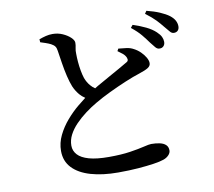

<svg xmlns="http://www.w3.org/2000/svg" viewBox="-89 -906 1179 1056"><g transform="rotate(-10 500.0 -377.5)"><path d="M599 -611 606 -624Q630 -622 651.5 -619Q673 -616 689 -607Q709 -597 725.5 -581Q742 -565 752 -547.5Q762 -530 762 -516Q762 -500 746 -490Q730 -480 696 -469Q661 -458 614.5 -438.5Q568 -419 521 -396.5Q474 -374 435 -351Q404 -333 372.5 -309.5Q341 -286 315 -259Q289 -232 274 -203Q259 -174 259 -143Q259 -114 279 -92Q299 -70 341.5 -58Q384 -46 452 -46Q522 -46 571 -53.5Q620 -61 650.5 -68.5Q681 -76 693 -76Q718 -76 739.5 -71.5Q761 -67 773.5 -55.5Q786 -44 786 -24Q786 -10 774 2.5Q762 15 744 21Q724 28 687.5 33.5Q651 39 600.5 43Q550 47 488 47Q401 47 335.5 28Q270 9 234 -29Q198 -67 198 -124Q198 -169 218.5 -211Q239 -253 270.5 -289.5Q302 -326 336 -354Q360 -374 380 -389Q363 -400 350 -415Q331 -438 320 -464Q310 -489 301.5 -524.5Q293 -560 287 -599Q281 -638 276 -670Q274 -686 267.5 -695Q261 -704 246 -712Q234 -718 218 -723.5Q202 -729 189 -733L188 -750Q208 -757 226 -761.5Q244 -766 263 -766Q293 -766 319 -754.5Q345 -743 362 -727Q379 -711 379 -697Q379 -683 375.5 -668.5Q372 -654 373 -635Q373 -616 375 -591Q377 -566 381.5 -541Q386 -516 392 -498Q402 -471 419 -452Q429 -440 443 -431Q450 -436 459 -441Q494 -461 529 -480.5Q564 -500 591.5 -515.5Q619 -531 632 -539Q643 -544 645.5 -550.5Q648 -557 644 -567Q638 -581 625 -591.5Q612 -602 599 -611ZM783 -627Q769 -647 748.5 -672Q728 -697 694 -724L706 -739Q746 -726 778 -710.5Q810 -695 831 -675Q848 -659 854.5 -645Q861 -631 861 -617Q861 -602 852 -593Q843 -584 829 -585Q817 -585 807 -597Q797 -609 783 -627ZM874 -700Q859 -719 840 -739Q821 -759 784 -787L794 -802Q835 -792 866.5 -778.5Q898 -765 918 -750Q937 -735 945 -719.5Q953 -704 953 -688Q953 -673 945 -664.5Q937 -656 923 -656Q910 -656 900 -669Q890 -682 874 -700Z"/></g></svg>

Font: Early Summer Mincho SemiBold
Style: Regular
Weight: 600
Designer: GuiWonder
Version: Version 1.002